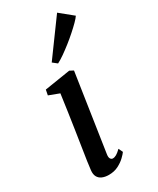

<svg xmlns="http://www.w3.org/2000/svg" viewBox="-215 -908 812 984"><g transform="rotate(-30 191.0 -415.5)"><path d="M121.5 10.5Q99 10.5 82.5 3.2Q66 -4 58.2 -18.8Q50.5 -33.5 53 -56Q54.5 -73.5 59.5 -106.5Q64.5 -139.5 71.2 -182.8Q78 -226 85.5 -275.5Q93 -325 100.5 -376.5Q108 -428 114.5 -476L53.5 -499L59.5 -530L211.5 -554L233.5 -542.5L165 -87.5Q162 -69.5 167.2 -61Q172.5 -52.5 181 -52.5Q191.5 -52.5 202.5 -58.8Q213.5 -65 230 -81L242 -56Q235.5 -46.5 219.2 -30.8Q203 -15 178.2 -2.2Q153.5 10.5 121.5 10.5ZM155 -635 306.5 -842.5 382 -781Q374.5 -769.5 357.5 -752.5Q340.5 -735.5 318 -715.5Q295.5 -695.5 270.8 -676Q246 -656.5 222.8 -640.2Q199.5 -624 181 -614.5Z"/></g></svg>

Font: Merriweather 48pt Medium
Style: Italic
Weight: 500
Italic angle: -7.8°
Version: Version 2.101